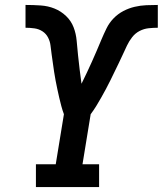

<svg xmlns="http://www.w3.org/2000/svg" viewBox="-20 -755 657 775"><path d="M125 0V-92H205L238 -294Q232 -310 227.5 -327Q223 -344 219 -361Q215 -378 211.5 -395Q208 -412 204.5 -429.5Q201 -447 198.5 -464.5Q196 -482 193.5 -499.5Q191 -517 188.5 -535Q186 -553 184 -570.5Q182 -588 174 -603.5Q166 -619 151.5 -628.5Q137 -638 119 -640.5Q101 -643 83 -643V-735H85Q114 -735 144 -733Q174 -731 200 -720.5Q226 -710 246.5 -690.5Q267 -671 277 -645Q287 -619 289.5 -590Q292 -561 295 -532Q298 -503 301.5 -474.5Q305 -446 309 -417Q320 -439 330.5 -461.5Q341 -484 351 -506Q361 -528 370.5 -550.5Q380 -573 389.5 -595.5Q399 -618 410 -640.5Q421 -663 438.5 -681Q456 -699 478 -710.5Q500 -722 523.5 -727.5Q547 -733 570.5 -734Q594 -735 617 -735V-643Q599 -643 580 -641Q561 -639 543.5 -630Q526 -621 513.5 -605Q501 -589 492.5 -571Q484 -553 476 -535.5Q468 -518 459.5 -500.5Q451 -483 442.5 -465.5Q434 -448 425.5 -430.5Q417 -413 407.5 -395.5Q398 -378 388.5 -361Q379 -344 368.5 -327Q358 -310 346 -294L313 -92H380V0Z"/></svg>

Font: Iosevka Curly Slab SmBdEx
Style: Italic
Weight: 600
Width: 7
Italic angle: -9°
Monospace: yes
Designer: Belleve Invis
Foundry: Belleve Invis
Version: Version 11.1.0; ttfautohint (v1.8.3)